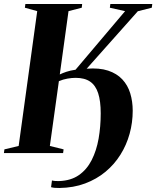

<svg xmlns="http://www.w3.org/2000/svg" viewBox="-34 -763 780 957"><path d="M262 174Q246 174 238 173.2Q230 172.5 220.5 170L225 136.5Q232.5 138.5 242 139.2Q251.5 140 260.5 139.5Q319.5 137.5 359.2 109.8Q399 82 423 34.8Q447 -12.5 457.5 -72.2Q468 -132 468 -198Q468 -259.5 455.2 -298.5Q442.5 -337.5 415.2 -356.2Q388 -375 343 -375Q324 -375 302.5 -371.2Q281 -367.5 259.5 -358.5L214.5 -35.5L283 -18.5L280.5 0H-14.5L-12 -18.5L59 -35.5L151.5 -707.5L90 -724.5L92.5 -743H375.5L373.5 -724.5L307.5 -707.5L264 -392Q278.5 -399 297 -405.2Q315.5 -411.5 342.5 -415.5L589.5 -707.5L513.5 -724.5L516 -743H725L722.5 -724.5L653 -707L398 -420.5Q461 -425.5 504.8 -411Q548.5 -396.5 575.8 -367.2Q603 -338 615.2 -297.8Q627.5 -257.5 627.5 -211Q627.5 -152 612 -96Q596.5 -40 566.2 8.2Q536 56.5 491.8 93.2Q447.5 130 390 151.5Q332.5 173 262 174Z"/></svg>

Font: Merriweather 144pt
Style: Bold Italic
Weight: 700
Italic angle: -7.8°
Version: Version 2.101